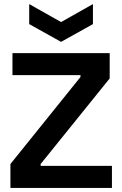

<svg xmlns="http://www.w3.org/2000/svg" viewBox="-20 -920 598 940"><path d="M31 0V-117L374 -543V-552H41V-660H517V-536L179 -117V-108H528V0ZM123 -900 279 -812 435 -900V-802L279 -715L123 -802Z"/></svg>

Font: Bricolage Grotesque 36pt SemiBold
Style: Regular
Weight: 600
Designer: Mathieu Triay
Foundry: Atelier Triay
Version: Version 1.001;gftools[0.9.33.dev8+g029e19f]